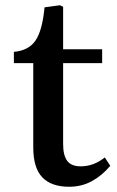

<svg xmlns="http://www.w3.org/2000/svg" viewBox="-20 -699 445 733"><path d="M244 14Q176 14 141.5 -22Q107 -58 107 -136V-458H33V-501Q90 -506 116 -545Q142 -584 150 -671L209 -679L221 -673V-511H370V-458H221V-149Q221 -106 236.5 -85Q252 -64 288 -64Q338 -64 380 -98L401 -66Q369 -28 330 -7Q291 14 244 14Z"/></svg>

Font: Literata 36pt Medium
Style: Regular
Weight: 500
Designer: Latin by Veronika Burian and Jose Scaglione. Greek by Irene Vlachou. Cyrillic by Vera Evstafieva.
Foundry: TypeTogether
Version: Version 3.002